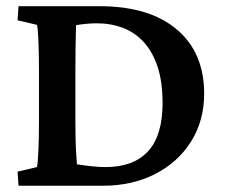

<svg xmlns="http://www.w3.org/2000/svg" viewBox="-20 -593 722 613"><path d="M39.1 -573.2H297.9Q456.1 -573.2 543.9 -499.5Q631.8 -425.8 631.8 -293.9Q631.8 -208 590.3 -141.6Q548.8 -75.2 475.6 -37.6Q402.3 0 308.6 0H39.1L36.1 -44.9L97.7 -59.6Q100.6 -67.4 102.5 -109.4Q104.5 -151.4 104.5 -208V-364.3Q104.5 -424.8 102.5 -466.3Q100.6 -507.8 97.7 -513.7L36.1 -528.3ZM222.7 -512.7Q222.7 -504.9 222.2 -487.3Q221.7 -469.7 221.2 -439.9Q220.7 -410.2 220.7 -364.3V-208Q220.7 -181.6 221.2 -154.3Q221.7 -127 223.1 -104.5Q224.6 -82 225.6 -68.4Q251 -64.5 273.9 -62Q296.9 -59.6 317.4 -59.6Q406.2 -59.6 452.6 -109.9Q499 -160.2 499 -263.7Q499 -331.1 483.4 -378.9Q467.8 -426.8 439.5 -458Q411.1 -489.3 372.6 -503.9Q334 -518.6 289.1 -518.6Q273.4 -518.6 256.8 -517.1Q240.2 -515.6 222.7 -512.7Z"/></svg>

Font: Crimson Pro ExtraLight SemiBold
Style: Regular
Weight: 600
Version: Version 1.002